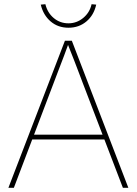

<svg xmlns="http://www.w3.org/2000/svg" viewBox="-20 -894 651 914"><path d="M289 -700H322L591 0H565L372 -504Q368 -516 363 -528Q350 -563 333 -606.5Q316 -650 298 -695L309 -694Q299 -665 284.5 -627.5Q270 -590 256 -553Q247 -528 237 -503L46 0H20ZM128 -253H485L493 -230H120ZM174 -872 196 -874Q206 -833 236 -808Q266 -783 306 -783Q345 -783 376 -808.5Q407 -834 416 -874L438 -872Q427 -822 391.5 -792Q356 -762 306 -762Q256 -762 221 -792Q186 -822 174 -872Z"/></svg>

Font: Easer Grotesk Variable
Style: Regular
Weight: 400
Designer: Boardeaser, Bonnie Shaver-Troup, Thomas Jockin
Foundry: Lexend
Version: Version 1.001;Glyphs 3.1.2 (3151)